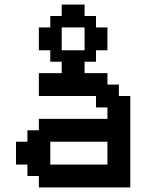

<svg xmlns="http://www.w3.org/2000/svg" viewBox="-20 -820 640 840"><path d="M150 -600H200V-550H250V-500H150V-400H400V-350H450V-300H150V-250H100V-200H50V-100H100V-50H150V0H550V-400H500V-450H450V-500H350V-550H400V-600H450V-700H400V-750H350V-800H250V-750H200V-700H150ZM250 -600V-700H350V-600ZM450 -200V-100H200V-200Z"/></svg>

Font: Matrix Sans Video
Style: Regular
Weight: 400
Designer: Brad Neil
Version: Version 1.100